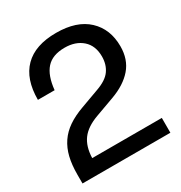

<svg xmlns="http://www.w3.org/2000/svg" viewBox="-170 -843 909 965"><g transform="rotate(-30 285.0 -361.0)"><path d="M30 0V-51Q30 -108 40.5 -151.5Q51 -195 74 -229Q97 -263 133.5 -288Q170 -313 223 -332L327 -370Q387 -391 410.5 -424.5Q434 -458 434 -504Q434 -567 395 -601.5Q356 -636 293 -636Q222 -636 186.5 -596.5Q151 -557 143 -476H46Q46 -596 108.5 -659Q171 -722 293 -722Q412 -722 476 -662Q540 -602 540 -502Q540 -426 497 -376Q454 -326 374 -297L264 -257Q198 -233 168 -192.5Q138 -152 136 -86H540V0Z"/></g></svg>

Font: Firefly Display Medium
Style: Regular
Weight: 500
Designer: Colophon Foundry, Jonny Pinhorn
Foundry: Colophon Foundry
Version: Version 1.200; ttfautohint (v1.8.3)